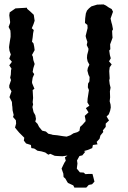

<svg xmlns="http://www.w3.org/2000/svg" viewBox="-20 -697 578 870"><path d="M298 13 284 8 263 11 241 10 228 9 208 0 199 4 185 -6 168 -11 150 -14 135 -24 122 -26 120 -40 98 -47 88 -60 90 -73 80 -83 67 -96 56 -109 48 -119 53 -137 52 -152 39 -167 42 -176 37 -197 36 -213 35 -219 34 -235 23 -257 32 -283 22 -300V-310L30 -334L26 -345L29 -359L30 -379L32 -386L22 -401L34 -417L22 -431L29 -450L23 -467L21 -483L22 -492L25 -512L28 -530V-545L27 -559L19 -575L25 -591L26 -597L22 -628L24 -641L40 -652L50 -659L67 -660L102 -662L103 -657L117 -645L133 -630L137 -603L132 -588L124 -569L133 -561L130 -546L128 -527L125 -508L132 -500L135 -485L137 -470L125 -448L129 -440L131 -425L137 -407L131 -388L128 -371L135 -361L128 -345L125 -325L126 -319L136 -295L128 -289L130 -253L128 -234L130 -224L127 -212L132 -189L140 -175L143 -158L140 -146L150 -136L157 -122L171 -105L188 -101L199 -91L213 -88L219 -86L240 -84L265 -80L282 -78L299 -84L313 -93L330 -98L340 -104L343 -122L353 -131L368 -148L367 -157L364 -172L381 -188L369 -207L385 -218L376 -233L377 -250L383 -289L378 -301L379 -318L385 -328L386 -348L381 -358L376 -377L378 -389L385 -404L377 -419L374 -434L375 -448L380 -467L381 -476L373 -493L376 -507L370 -525L368 -534L373 -554L377 -570L376 -584L365 -593L366 -614L369 -636L374 -649L383 -659L394 -668L420 -676L449 -677L460 -672L473 -663L486 -656L492 -644L481 -613L485 -595L488 -585L492 -564L488 -557L489 -538L490 -526L485 -512L479 -496L480 -474L475 -468L478 -447L482 -433L474 -419L486 -405L477 -392L475 -375L476 -358L477 -342L475 -333L477 -316L481 -300L478 -283L479 -256L477 -238L481 -223L482 -210L479 -195L473 -179L463 -169L474 -151L459 -137V-122L446 -106L448 -99L435 -83L431 -68L418 -54L422 -43L401 -40L398 -26L376 -17L362 -13L361 -6L344 -1L325 2L314 7ZM317 153 312 143 288 132 284 126 276 112 268 105 267 90 259 67 266 52 272 40 278 31 274 16 292 4 308 -7 346 -11 369 -10H367L353 7L340 10L329 30L331 44L328 67L342 84L359 85L367 92L384 91H399L403 106L408 126L397 138L382 141L371 153H357Z"/></svg>

Font: Winky Rough
Style: Regular
Weight: 400
Designer: Simon Atzbach
Foundry: typofactur
Version: Version 1.206